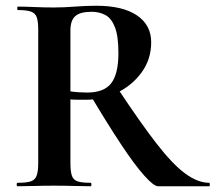

<svg xmlns="http://www.w3.org/2000/svg" viewBox="-20 -648 750 668"><path d="M530 0Q515 0 481.5 -37.5Q448 -75 401 -146Q354 -217 295 -316L387 -344Q467 -223 523.5 -150Q580 -77 624 -44.5Q668 -12 708 -12Q710 -12 710 -6Q710 0 708 0Q638 0 594 0Q550 0 530 0ZM315 -628Q407 -628 456.5 -594.5Q506 -561 506 -501Q506 -442 473 -396.5Q440 -351 388.5 -326Q337 -301 280 -301Q266 -301 251.5 -301Q237 -301 225 -302V-81Q225 -52 230 -37Q235 -22 250 -17Q265 -12 296 -12Q298 -12 298 -6Q298 0 296 0Q270 0 238 -1Q206 -2 168 -2Q132 -2 99.5 -1Q67 0 41 0Q38 0 38 -6Q38 -12 41 -12Q72 -12 87 -17Q102 -22 107.5 -37Q113 -52 113 -81V-544Q113 -573 108 -587.5Q103 -602 88 -607.5Q73 -613 42 -613Q40 -613 40 -619Q40 -625 42 -625Q68 -625 100 -623.5Q132 -622 168 -622Q201 -622 240.5 -625Q280 -628 315 -628ZM392 -463Q392 -522 380 -553Q368 -584 347 -595.5Q326 -607 299 -607Q259 -607 242 -592Q225 -577 225 -542V-330Q239 -328 255 -327Q271 -326 283 -326Q342 -326 367 -358.5Q392 -391 392 -463Z"/></svg>

Font: Cormorant Garamond Light
Style: Regular
Weight: 300
Designer: Christian Thalmann (Catharsis Fonts)
Foundry: Catharsis Fonts
Version: Version 4.001